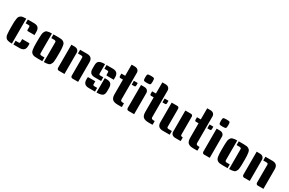

<svg xmlns="http://www.w3.org/2000/svg" viewBox="147 -2028 5009 3332"><g transform="rotate(30 2651.5 -361.5)"><path d="M206 0H204Q105 0 82 -34Q71 -50 64.5 -65Q58 -80 56 -112Q51 -170 51 -241Q51 -312 52 -343.5Q53 -375 58.5 -407.5Q64 -440 73 -454.5Q82 -469 100 -481Q118 -493 142 -496.5Q166 -500 204 -500H206ZM322 -158Q389 -158 424 -158Q459 -158 460 -157.5Q461 -157 463.5 -156.5Q466 -156 467 -155Q468 -154 469 -152.5Q470 -151 470 -148Q472 -141 472 -137V-107Q472 0 363 0H237V-75H291Q312 -75 317 -81.5Q322 -88 322 -105ZM237 -500H363Q472 -500 472 -393V-325Q405 -325 370 -325Q335 -325 334 -325.5Q333 -326 330.5 -326.5Q328 -327 327 -328Q326 -329 325 -330.5Q324 -332 324 -334Q322 -342 322 -346V-395Q322 -412 317 -418.5Q312 -425 291 -425H237Z M751 -500H848Q886 -500 910 -496.5Q934 -493 952 -481Q970 -469 979 -454.5Q988 -440 993 -408Q1001 -363 1001 -282Q1001 -201 1000 -172.5Q999 -144 996.5 -112Q994 -80 987.5 -65Q981 -50 970.5 -34.5Q960 -19 943 -13Q906 0 848 0H846V-377Q846 -379 846 -389Q846 -399 845 -406Q840 -425 805 -425H751ZM721 -500V-123Q721 -121 721 -111Q721 -101 723 -94Q727 -75 762 -75H816V0H719Q681 0 657 -3.5Q633 -7 615 -19Q597 -31 588 -45.5Q579 -60 573 -92Q566 -137 566 -218Q566 -299 567 -327.5Q568 -356 570.5 -388Q573 -420 579.5 -435Q586 -450 596.5 -465.5Q607 -481 624 -487Q661 -500 719 -500Z M1285 -500H1425Q1534 -500 1534 -393V0H1420Q1404 0 1394 -11Q1384 -22 1384 -40V-395Q1384 -411 1376.5 -418Q1369 -425 1343 -425H1285ZM1110 -500H1171Q1215 -500 1237.5 -478.5Q1260 -457 1260 -423V0H1146Q1130 0 1120 -11Q1110 -22 1110 -40Z M1785 -500V-317Q1785 -300 1790 -293.5Q1795 -287 1816 -287H1872V-212H1744Q1635 -212 1635 -319V-389Q1635 -455 1668.5 -477.5Q1702 -500 1785 -500ZM1787 -158V-105Q1787 -88 1792 -81.5Q1797 -75 1818 -75H1872V0H1746Q1637 0 1637 -107V-137Q1637 -152 1640.5 -154Q1644 -156 1645 -156.5Q1646 -157 1650.5 -157.5Q1655 -158 1656 -158Q1722 -158 1787 -158ZM1902 -287H1943Q2052 -287 2052 -180V-111Q2052 -45 2018.5 -22.5Q1985 0 1902 0ZM1815 -500H1941Q2050 -500 2050 -393V-341Q1983 -341 1948 -341Q1913 -341 1912 -341.5Q1911 -342 1908.5 -342.5Q1906 -343 1905 -344Q1904 -345 1903 -346.5Q1902 -348 1902 -350Q1900 -358 1900 -362V-395Q1900 -412 1895 -418.5Q1890 -425 1869 -425H1815Z M2409 -8Q2409 -2 2403 0H2327Q2254 0 2221 -29Q2188 -58 2188 -131V-423H2137Q2112 -423 2112 -453V-500H2188V-723H2249Q2293 -723 2315.5 -701Q2338 -679 2338 -645V-113Q2338 -76 2380 -76H2401Q2409 -76 2409 -69ZM2440 -500V-453Q2440 -423 2415 -423H2363V-500Z M2506 -499H2567Q2611 -499 2633.5 -477.5Q2656 -456 2656 -422V0H2542Q2526 0 2516 -11Q2506 -22 2506 -40ZM2513 -712.5Q2524 -723 2577 -723Q2630 -723 2641 -712.5Q2652 -702 2652 -652Q2652 -602 2640.5 -591Q2629 -580 2577 -580Q2525 -580 2513.5 -591Q2502 -602 2502 -652Q2502 -702 2513 -712.5Z M3025 -8Q3025 -2 3019 0H2943Q2870 0 2837 -29Q2804 -58 2804 -131V-423H2753Q2728 -423 2728 -453V-500H2804V-723H2865Q2909 -723 2931.5 -701Q2954 -679 2954 -645V-113Q2954 -76 2996 -76H3017Q3025 -76 3025 -69ZM3056 -500V-453Q3056 -423 3031 -423H2979V-500Z M3120 -500H3234Q3250 -500 3260 -489Q3270 -478 3270 -460V-105Q3270 -89 3277.5 -82Q3285 -75 3311 -75H3369V0H3229Q3120 0 3120 -107ZM3589 -7Q3589 0 3584 0H3483Q3439 0 3416.5 -21.5Q3394 -43 3394 -77V-500H3508Q3524 -500 3534 -489Q3544 -478 3544 -460V-113Q3544 -82 3557 -78Q3564 -75 3576 -75H3581Q3589 -75 3589 -68Z M3924 -8Q3924 -2 3918 0H3842Q3769 0 3736 -29Q3703 -58 3703 -131V-423H3652Q3627 -423 3627 -453V-500H3703V-723H3764Q3808 -723 3830.5 -701Q3853 -679 3853 -645V-113Q3853 -76 3895 -76H3916Q3924 -76 3924 -69ZM3955 -500V-453Q3955 -423 3930 -423H3878V-500Z M4021 -499H4082Q4126 -499 4148.5 -477.5Q4171 -456 4171 -422V0H4057Q4041 0 4031 -11Q4021 -22 4021 -40ZM4028 -712.5Q4039 -723 4092 -723Q4145 -723 4156 -712.5Q4167 -702 4167 -652Q4167 -602 4155.5 -591Q4144 -580 4092 -580Q4040 -580 4028.5 -591Q4017 -602 4017 -652Q4017 -702 4028 -712.5Z M4464 -500H4561Q4599 -500 4623 -496.5Q4647 -493 4665 -481Q4683 -469 4692 -454.5Q4701 -440 4706 -408Q4714 -363 4714 -282Q4714 -201 4713 -172.5Q4712 -144 4709.5 -112Q4707 -80 4700.5 -65Q4694 -50 4683.5 -34.5Q4673 -19 4656 -13Q4619 0 4561 0H4559V-377Q4559 -379 4559 -389Q4559 -399 4558 -406Q4553 -425 4518 -425H4464ZM4434 -500V-123Q4434 -121 4434 -111Q4434 -101 4436 -94Q4440 -75 4475 -75H4529V0H4432Q4394 0 4370 -3.5Q4346 -7 4328 -19Q4310 -31 4301 -45.5Q4292 -60 4286 -92Q4279 -137 4279 -218Q4279 -299 4280 -327.5Q4281 -356 4283.5 -388Q4286 -420 4292.5 -435Q4299 -450 4309.5 -465.5Q4320 -481 4337 -487Q4374 -500 4432 -500Z M4998 -500H5138Q5247 -500 5247 -393V0H5133Q5117 0 5107 -11Q5097 -22 5097 -40V-395Q5097 -411 5089.5 -418Q5082 -425 5056 -425H4998ZM4823 -500H4884Q4928 -500 4950.5 -478.5Q4973 -457 4973 -423V0H4859Q4843 0 4833 -11Q4823 -22 4823 -40Z"/></g></svg>

Font: Keania One
Style: Regular
Weight: 400
Designer: Julia Petretta
Foundry: Julia Petretta
Version: Version 1.003